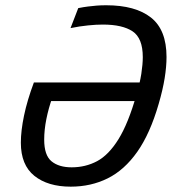

<svg xmlns="http://www.w3.org/2000/svg" viewBox="-20 -684 654 719"><path d="M574.3 -295.2Q542.1 -183.7 494 -115.4Q445.9 -47.2 383.3 -16.1Q320.7 15 244.9 15Q159.1 15 108.6 -25.6Q58.1 -66.2 58.1 -149.5Q58.1 -194.2 70 -251.2Q81.9 -308.3 106.9 -375.2H537.9L517.6 -305.6H133.3L176.2 -319.6Q161.5 -278 153.5 -237.6Q145.5 -197.2 145.5 -161.1Q145.5 -102.4 173 -79.9Q200.5 -57.4 248.3 -57.4Q300.3 -57.4 343.7 -80.5Q387.1 -103.7 423.8 -162.9Q460.4 -222.1 490.6 -328Q503.6 -371.6 509.2 -407.5Q514.7 -443.4 514.7 -470.2Q514.7 -541 476.7 -566.5Q438.7 -592 365.1 -592Q340.7 -592 309.9 -588.9Q279.1 -585.9 244.1 -578.8L273 -653.6Q293.1 -657.6 309.3 -659.6Q325.5 -661.6 341.8 -663Q358 -664.3 377.7 -664.3Q486.9 -664.3 545.2 -618.4Q603.6 -572.4 603.6 -470.7Q603.6 -434.4 596.6 -391.1Q589.6 -347.7 574.3 -295.2Z"/></svg>

Font: Intel One Mono Light
Style: Italic
Weight: 300
Italic angle: -16°
Monospace: yes
Designer: Fred Shallcrass
Foundry: Frere-Jones Type LLC
Version: Version 1.004